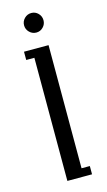

<svg xmlns="http://www.w3.org/2000/svg" viewBox="-105 -684 402 723"><g transform="rotate(-15 96.0 -323.0)"><path d="M32.2 -480V-512.2H127.9V-32.2H160.2V0H64V-480ZM69.3 -581.1Q58.1 -592.3 58.1 -607.9Q58.1 -623.5 69.3 -634.8Q80.6 -646 96.2 -646Q111.8 -646 122.8 -634.8Q133.8 -623.5 133.8 -607.9Q133.8 -592.3 122.8 -581.1Q111.8 -569.8 96.2 -569.8Q80.6 -569.8 69.3 -581.1Z"/></g></svg>

Font: Gawaa
Style: Regular
Weight: 400
Designer: T. Christopher White
Version: Version 1.0